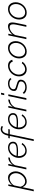

<svg xmlns="http://www.w3.org/2000/svg" viewBox="2218 -3031 993 5535"><g transform="rotate(-90 2714.5 -263.5)"><path d="M123 -520H168L146 -416Q187 -466 244 -497.5Q301 -529 357 -529Q416 -529 457 -498Q498 -467 520 -417Q542 -367 542 -309Q542 -249 519 -191.5Q496 -134 456 -89Q416 -44 363.5 -17Q311 10 252 10Q189 10 147 -25.5Q105 -61 86 -112L17 213H-33ZM250 -35Q299 -35 342.5 -58.5Q386 -82 419 -120.5Q452 -159 471 -206.5Q490 -254 490 -302Q490 -351 471.5 -392.5Q453 -434 418.5 -459Q384 -484 337 -484Q312 -484 280.5 -473Q249 -462 219 -442Q189 -422 166.5 -396.5Q144 -371 135 -344L98 -173Q106 -135 127 -103.5Q148 -72 179.5 -53.5Q211 -35 250 -35Z M709 -520H757L729 -392Q769 -450 820 -483.5Q871 -517 922 -520Q929 -521 935 -520.5Q941 -520 945 -520L935 -475Q869 -473 810.5 -433.5Q752 -394 718 -325L649 0H599Z M1130 10Q1068 10 1023.5 -20Q979 -50 955 -100Q931 -150 930 -210Q929 -271 950.5 -328Q972 -385 1012.5 -430.5Q1053 -476 1107.5 -502.5Q1162 -529 1227 -529Q1274 -529 1312.5 -513Q1351 -497 1373.5 -466Q1396 -435 1397 -387Q1398 -308 1331.5 -274Q1265 -240 1127 -240Q1093 -240 1053 -241.5Q1013 -243 963 -247L972 -284Q1023 -281 1060 -279.5Q1097 -278 1130 -278Q1214 -278 1262 -290.5Q1310 -303 1330.5 -327.5Q1351 -352 1350 -387Q1350 -423 1331.5 -445Q1313 -467 1284 -477.5Q1255 -488 1222 -488Q1169 -488 1124.5 -464.5Q1080 -441 1047.5 -401.5Q1015 -362 998 -314Q981 -266 981 -217Q982 -165 1000.5 -122.5Q1019 -80 1054 -55Q1089 -30 1140 -30Q1198 -30 1245 -58.5Q1292 -87 1318 -135L1361 -122Q1339 -83 1304 -53Q1269 -23 1225 -6.5Q1181 10 1130 10Z M1562 -479H1493L1502 -520H1572L1575 -537Q1588 -601 1614.5 -646.5Q1641 -692 1678 -716Q1715 -740 1759 -740Q1787 -740 1811.5 -731Q1836 -722 1851 -707L1825 -671Q1815 -683 1796.5 -689.5Q1778 -696 1758 -696Q1710 -696 1675.5 -655.5Q1641 -615 1625 -538L1622 -520H1761L1752 -479H1612L1466 213H1416Z M1955 10Q1893 10 1848.5 -20Q1804 -50 1780 -100Q1756 -150 1755 -210Q1754 -271 1775.5 -328Q1797 -385 1837.5 -430.5Q1878 -476 1932.5 -502.5Q1987 -529 2052 -529Q2099 -529 2137.5 -513Q2176 -497 2198.5 -466Q2221 -435 2222 -387Q2223 -308 2156.5 -274Q2090 -240 1952 -240Q1918 -240 1878 -241.5Q1838 -243 1788 -247L1797 -284Q1848 -281 1885 -279.5Q1922 -278 1955 -278Q2039 -278 2087 -290.5Q2135 -303 2155.5 -327.5Q2176 -352 2175 -387Q2175 -423 2156.5 -445Q2138 -467 2109 -477.5Q2080 -488 2047 -488Q1994 -488 1949.5 -464.5Q1905 -441 1872.5 -401.5Q1840 -362 1823 -314Q1806 -266 1806 -217Q1807 -165 1825.5 -122.5Q1844 -80 1879 -55Q1914 -30 1965 -30Q2023 -30 2070 -58.5Q2117 -87 2143 -135L2186 -122Q2164 -83 2129 -53Q2094 -23 2050 -6.5Q2006 10 1955 10Z M2380 -520H2428L2400 -392Q2440 -450 2491 -483.5Q2542 -517 2593 -520Q2600 -521 2606 -520.5Q2612 -520 2616 -520L2606 -475Q2540 -473 2481.5 -433.5Q2423 -394 2389 -325L2320 0H2270Z M2713 -520H2763L2653 0H2603ZM2758 -730H2808L2789 -638H2739Z M2961 10Q2902 10 2853.5 -10Q2805 -30 2775 -70L2806 -104Q2839 -67 2878 -49Q2917 -31 2966 -31Q3015 -31 3052.5 -46Q3090 -61 3112 -89Q3134 -117 3134 -154Q3134 -194 3099 -211Q3064 -228 2999 -246Q2953 -259 2921.5 -270.5Q2890 -282 2874.5 -301Q2859 -320 2859 -353Q2859 -410 2888.5 -449Q2918 -488 2967 -508.5Q3016 -529 3075 -529Q3135 -529 3175.5 -508.5Q3216 -488 3233 -456L3200 -429Q3183 -459 3148 -473.5Q3113 -488 3069 -488Q3029 -488 2992 -475Q2955 -462 2932 -435Q2909 -408 2909 -366Q2909 -331 2935.5 -316.5Q2962 -302 3020 -287Q3071 -273 3108 -258.5Q3145 -244 3165 -222Q3185 -200 3185 -162Q3185 -110 3156.5 -71Q3128 -32 3077.5 -11Q3027 10 2961 10Z M3476 10Q3415 10 3371 -19.5Q3327 -49 3303.5 -99Q3280 -149 3280 -210Q3280 -275 3304.5 -332Q3329 -389 3371.5 -433.5Q3414 -478 3469.5 -503.5Q3525 -529 3587 -529Q3656 -529 3700.5 -496.5Q3745 -464 3759 -408L3706 -392Q3694 -436 3661 -460Q3628 -484 3582 -484Q3534 -484 3489 -463Q3444 -442 3409 -405Q3374 -368 3352.5 -320Q3331 -272 3331 -218Q3331 -166 3350.5 -125Q3370 -84 3403.5 -59.5Q3437 -35 3481 -35Q3516 -35 3551 -48.5Q3586 -62 3614.5 -84Q3643 -106 3656 -131L3702 -117Q3682 -80 3646 -51.5Q3610 -23 3565.5 -6.5Q3521 10 3476 10Z M3995 10Q3929 10 3885.5 -19.5Q3842 -49 3820 -98.5Q3798 -148 3798 -207Q3798 -274 3822.5 -332.5Q3847 -391 3889 -435Q3931 -479 3985.5 -504Q4040 -529 4099 -529Q4165 -529 4209 -499Q4253 -469 4274.5 -419.5Q4296 -370 4296 -310Q4296 -244 4272 -186Q4248 -128 4206 -83.5Q4164 -39 4110 -14.5Q4056 10 3995 10ZM4004 -35Q4050 -35 4093 -55Q4136 -75 4170.5 -111.5Q4205 -148 4225 -196.5Q4245 -245 4245 -302Q4245 -353 4227.5 -394Q4210 -435 4176 -459.5Q4142 -484 4091 -484Q4045 -484 4002 -463.5Q3959 -443 3924.5 -406Q3890 -369 3870 -320Q3850 -271 3850 -214Q3850 -164 3867 -123Q3884 -82 3918.5 -58.5Q3953 -35 4004 -35Z M4463 -520H4510L4483 -396Q4512 -436 4551 -465.5Q4590 -495 4635 -512Q4680 -529 4723 -529Q4763 -529 4787.5 -514.5Q4812 -500 4823.5 -472Q4835 -444 4835 -404Q4835 -381 4831.5 -355Q4828 -329 4822 -299L4759 0H4709L4770 -290Q4776 -318 4778.5 -341Q4781 -364 4781 -383Q4781 -434 4760.5 -458.5Q4740 -483 4698 -483Q4657 -483 4613 -462Q4569 -441 4531.5 -404.5Q4494 -368 4471 -322L4403 0H4353Z M5116 10Q5050 10 5006.5 -19.5Q4963 -49 4941 -98.5Q4919 -148 4919 -207Q4919 -274 4943.5 -332.5Q4968 -391 5010 -435Q5052 -479 5106.5 -504Q5161 -529 5220 -529Q5286 -529 5330 -499Q5374 -469 5395.5 -419.5Q5417 -370 5417 -310Q5417 -244 5393 -186Q5369 -128 5327 -83.5Q5285 -39 5231 -14.5Q5177 10 5116 10ZM5125 -35Q5171 -35 5214 -55Q5257 -75 5291.5 -111.5Q5326 -148 5346 -196.5Q5366 -245 5366 -302Q5366 -353 5348.5 -394Q5331 -435 5297 -459.5Q5263 -484 5212 -484Q5166 -484 5123 -463.5Q5080 -443 5045.5 -406Q5011 -369 4991 -320Q4971 -271 4971 -214Q4971 -164 4988 -123Q5005 -82 5039.5 -58.5Q5074 -35 5125 -35Z"/></g></svg>

Font: Raleway Thin Light
Style: Italic
Weight: 300
Italic angle: -12°
Version: Version 4.026